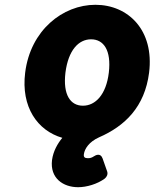

<svg xmlns="http://www.w3.org/2000/svg" viewBox="-20 -548 674 801"><path d="M197 120C188 195 243 233 306 233C341 233 386 220 417 197C426 190 431 178 427 167L408 113C399 88 378 100 372 104C363 110 356 112 347 112C334 112 328 108 330 95C333 73 351 44 393 25C501 -22 584 -102 602 -245C624 -422 515 -528 378 -528C242 -528 107 -422 85 -245C67 -102 136 -3 240 27C221 50 202 82 197 120ZM253 -245C265 -339 308 -384 360 -384C412 -384 445 -339 434 -245C423 -153 378 -107 326 -107C274 -107 242 -152 253 -245Z"/></svg>

Font: Falling Sky
Style: BlkObl
Weight: 900
Designer: Paul D. Hunt
Foundry: Adobe Systems Incorporated
Version: Version 1.02